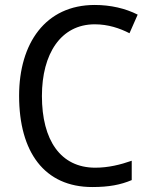

<svg xmlns="http://www.w3.org/2000/svg" viewBox="-20 -744 604 774"><path d="M362 -646C416 -646 463 -630 502 -610L535 -685C486 -710 426 -724 362 -724C163 -724 57 -569 57 -358C57 -131 159 10 352 10C419 10 466 1 511 -18V-96C465 -80 417 -68 364 -68C224 -68 149 -179 149 -357C149 -527 225 -646 362 -646Z"/></svg>

Font: Noto Sans Khmer UI SemiCondensed
Style: Regular
Weight: 400
Width: 4
Designer: Danh Hong and the Monotype Design Team
Foundry: Monotype Imaging Inc.
Version: Version 2.002